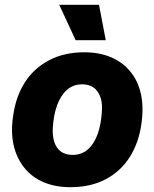

<svg xmlns="http://www.w3.org/2000/svg" viewBox="-20 -767 641 797"><path d="M272 10Q210 10 161.5 -10.5Q113 -31 81 -70.5Q49 -110 36.5 -165Q24 -220 35 -289Q46 -367 83.5 -425.5Q121 -484 184 -517Q247 -550 330 -550Q392 -550 440.5 -529.5Q489 -509 521 -470Q553 -431 565 -376.5Q577 -322 567 -253Q556 -174 518.5 -115Q481 -56 419 -23Q357 10 272 10ZM281 -124Q319 -124 345 -147Q371 -170 385.5 -211Q400 -252 403 -306Q405 -334 399.5 -354.5Q394 -375 383.5 -389Q373 -403 357 -410Q341 -417 321 -417Q284 -417 258 -394Q232 -371 217 -330Q202 -289 199 -234Q198 -207 203 -186.5Q208 -166 218.5 -152Q229 -138 245 -131Q261 -124 281 -124ZM294 -600 226 -747H391L419 -600Z"/></svg>

Font: Mona Sans ExtraLight ExtraBold
Style: Italic
Weight: 800
Italic angle: -11.6951°
Version: Version 2.000